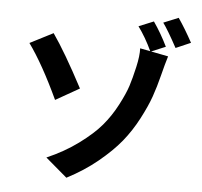

<svg xmlns="http://www.w3.org/2000/svg" viewBox="-61 -930 1121 1064"><g transform="rotate(5 500.0 -398.5)"><path d="M207 -722Q277 -622 379 -429L247 -354Q158 -545 78 -656ZM890 -867Q928 -812 970 -735L887 -699Q835 -795 807 -833ZM755 -835Q798 -773 833 -701L754 -668L850 -649Q836 -604 820 -540Q804 -476 784.5 -420.5Q765 -365 727.5 -293.5Q690 -222 642 -163Q594 -104 518 -41.5Q442 21 347 70L227 -32Q324 -74 401.5 -131Q479 -188 524 -241Q569 -294 603 -359Q637 -424 651 -467.5Q665 -511 679.5 -575Q694 -639 692 -680L749 -669Q714 -744 672 -801Z"/></g></svg>

Font: Swei Fan Sans CJK TC
Style: Bold
Weight: 700
Version: Version 2.130